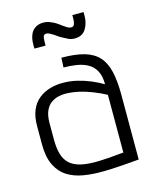

<svg xmlns="http://www.w3.org/2000/svg" viewBox="-106 -746 658 826"><g transform="rotate(-15 223.5 -332.5)"><path d="M296 -674V-656Q296 -645 292.5 -634.5Q289 -624 278 -624Q268 -624 256 -632.5Q244 -641 242 -642Q232 -650 221 -657Q210 -664 199 -668Q182 -676 161.5 -675Q141 -674 126 -662Q116 -654 110.5 -642.5Q105 -631 103 -619Q101 -607 101 -595V-577H151V-595Q151 -600 152 -609.5Q153 -619 157 -623Q165 -628 174 -625Q183 -622 190 -617Q198 -613 206.5 -606.5Q215 -600 224 -595Q237 -588 250.5 -581Q264 -574 280 -574Q315 -574 330.5 -599.5Q346 -625 346 -656V-674ZM355 -350Q332 -364 303.5 -376Q275 -388 244 -395.5Q213 -403 180 -403Q150 -403 122.5 -395Q95 -387 73 -369.5Q51 -352 38.5 -323Q26 -294 26 -252V-169Q26 -114 43.5 -78Q61 -42 91.5 -22.5Q122 -3 163.5 4Q205 11 253 10Q268 10 288.5 9Q309 8 330.5 6.5Q352 5 370.5 3.5Q389 2 400.5 1Q412 0 411 0V-288Q411 -350 401 -392.5Q391 -435 367.5 -460.5Q344 -486 304 -497.5Q264 -509 203 -509L201 -466Q231 -466 259 -461.5Q287 -457 308.5 -445Q330 -433 342.5 -410Q355 -387 355 -350ZM355 -303V-46Q355 -46 350.5 -45.5Q346 -45 337 -44.5Q328 -44 315 -42.5Q302 -41 285.5 -40Q269 -39 249 -38Q199 -36 166 -43.5Q133 -51 114.5 -68.5Q96 -86 88.5 -113Q81 -140 81 -176V-250Q81 -284 90.5 -305Q100 -326 115 -336.5Q130 -347 146 -351Q162 -355 175 -355Q207 -355 238 -348Q269 -341 299 -329Q329 -317 355 -303Z"/></g></svg>

Font: Advent Pro
Style: Regular
Weight: 400
Designer: VivaRado, Andreas Kalpakidis
Foundry: VivaRado, Andreas Kalpakidis
Version: Version 3.000